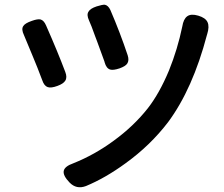

<svg xmlns="http://www.w3.org/2000/svg" viewBox="-20 -767 942 809"><path d="M273 2Q245 -27 248.5 -46.5Q252 -66 289 -79Q379 -115 459 -174Q543 -235 603 -311Q652 -374 692 -470Q728 -559 748 -655Q753 -687 769 -698.5Q785 -710 815.5 -701Q846 -692 854.5 -673.5Q863 -655 853 -623Q852 -622 852 -620Q792 -392 688 -252Q613 -154 509 -79Q424 -17 342 17Q302 32 273 2ZM181 -400Q166 -405 158 -429Q137 -485 118 -530Q92 -594 81 -619Q69 -644 78 -657Q85 -669 114 -679Q139 -688 151 -685Q165 -681 174 -660Q223 -549 255 -464Q264 -441 255 -427Q247 -414 222 -405Q195 -395 181 -400ZM444 -474Q428 -479 421 -504Q421 -505 420 -508Q400 -564 389 -593Q386 -600 381 -614Q364 -662 355 -681Q344 -705 353 -718Q360 -731 387 -740Q412 -748 422 -747Q436 -744 445 -725Q486 -630 518 -534Q525 -512 516 -499Q509 -488 484 -479Q457 -470 444 -474Z"/></svg>

Font: GenSenRounded JP M
Style: Regular
Weight: 500
Version: Version 1.501;PS 1;hotconv 16.6.51;makeotf.lib2.5.65220